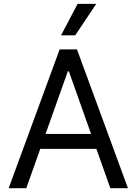

<svg xmlns="http://www.w3.org/2000/svg" viewBox="-20 -986 716 1006"><path d="M117.7 0H25.4L292.5 -727.1H383.3L650.4 0H558.1L340.8 -612.3H335.4ZM151.9 -284.2H523.9V-206.1H151.9ZM299.8 -800.8 386.7 -965.8H484.4L374 -800.8Z"/></svg>

Font: Sahel VF Regular
Style: Regular
Weight: 400
Foundry: Saber Rastikerdar (saber.rastikerdar@gmail.com)
Version: Version 3.4.0